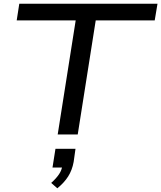

<svg xmlns="http://www.w3.org/2000/svg" viewBox="-20 -725 869 1035"><path d="M291 0 388 -615H70L84 -705H829L814 -615H496L399 0ZM289 290 256 261Q284 236 299 213Q314 190 317 163L334 178H263L279 77H387L377 148Q369 192 347.5 226Q326 260 289 290Z"/></svg>

Font: Nunito Sans 10pt Expanded Medium
Style: Italic
Weight: 500
Width: 7
Italic angle: -9°
Designer: Vernon Adams
Foundry: Vernon Adams
Version: Version 3.101;gftools[0.9.27]